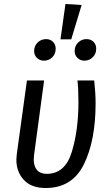

<svg xmlns="http://www.w3.org/2000/svg" viewBox="-20 -930 550 962"><path d="M459 -413Q459 -226 400.5 -107Q342 12 209 12Q137 12 99.5 -28.5Q62 -69 62 -130Q62 -139 64 -157L115 -527H201L151 -156Q149 -138 149 -132Q149 -97 165.5 -78Q182 -59 214 -59Q306 -59 339.5 -168Q373 -277 373 -419Q373 -487 368 -527H452Q459 -461 459 -413ZM389 -905 337 -733H283L308 -910ZM259 -686Q259 -660 242 -643Q225 -626 200 -626Q179 -626 165 -640Q151 -654 151 -674Q151 -700 168.5 -717Q186 -734 211 -734Q232 -734 245.5 -720.5Q259 -707 259 -686ZM462 -686Q462 -660 444.5 -643Q427 -626 403 -626Q382 -626 368 -640Q354 -654 354 -674Q354 -700 371.5 -717Q389 -734 413 -734Q435 -734 448.5 -720.5Q462 -707 462 -686Z"/></svg>

Font: Fira Sans Condensed
Style: Italic
Weight: 400
Width: 3
Italic angle: -8°
Designer: bBox Type GmbH & Carrois Corporate GbR & Edenspiekermann AG
Foundry: bBox Type GmbH & Carrois Corporate GbR & Edenspiekermann AG
Version: Version 4.301